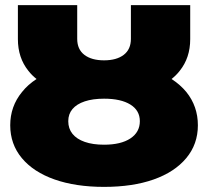

<svg xmlns="http://www.w3.org/2000/svg" viewBox="-20 -720 814 751"><path d="M387 11Q276 11 193.5 -18Q111 -47 65.5 -101.5Q20 -156 20 -230Q20 -304 66 -360Q89 -389 123 -411Q105 -425 91 -443Q50 -494 50 -567V-700H282V-568Q282 -527 310 -505.5Q338 -484 387 -484Q436 -484 464 -505.5Q492 -527 492 -568V-700H724V-567Q724 -494 683 -443Q669 -425 651 -411Q685 -389 709 -360Q754 -304 754 -230Q754 -156 708.5 -101.5Q663 -47 581 -18Q499 11 387 11ZM387 -154Q453 -154 490 -178.5Q527 -203 527 -246Q527 -288 490 -311Q453 -334 387 -334Q343 -334 311.5 -323.5Q280 -313 263.5 -293.5Q247 -274 247 -246Q247 -217 263.5 -196.5Q280 -176 311.5 -165Q343 -154 387 -154Z"/></svg>

Font: Montserrat Thin Black
Style: Regular
Weight: 900
Version: Version 9.000